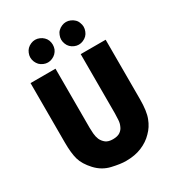

<svg xmlns="http://www.w3.org/2000/svg" viewBox="-227 -1107 1151 1256"><g transform="rotate(-30 349.0 -479.0)"><path d="M65.4 -740.2Q65.4 -727.5 65.4 -691.4Q65.4 -591.8 65.4 -293Q65.4 -210.9 79.1 -163.1Q92.8 -115.2 138.7 -65.4Q184.6 -15.6 248 -1Q311.5 13.7 351.6 13.7Q420.9 13.7 471.7 -7.8Q523.4 -29.3 558.6 -66.4Q594.7 -101.6 613.3 -151.4Q632.8 -200.2 632.8 -293Q632.8 -442.4 632.8 -740.2Q585.9 -740.2 444.3 -740.2Q444.3 -627.9 444.3 -293Q444.3 -271.5 442.4 -246.1Q441.4 -220.7 431.6 -200.2Q423.8 -179.7 404.3 -166Q384.8 -152.3 349.6 -152.3Q315.4 -152.3 295.9 -167Q276.4 -182.6 266.6 -204.1Q257.8 -225.6 255.9 -250Q253.9 -274.4 253.9 -293Q253.9 -442.4 253.9 -740.2Q207 -740.2 65.4 -740.2ZM293 -825.2Q281.2 -813.5 264.6 -806.6Q249 -799.8 232.4 -799.8Q215.8 -799.8 200.2 -806.6Q183.6 -813.5 171.9 -825.2Q161.1 -836.9 154.3 -852.5Q147.5 -869.1 147.5 -885.7Q147.5 -901.4 154.3 -918Q161.1 -934.6 171.9 -945.3Q183.6 -957 200.2 -963.9Q215.8 -970.7 232.4 -970.7Q249 -970.7 264.6 -963.9Q281.2 -957 293 -945.3Q304.7 -934.6 311.5 -918Q317.4 -901.4 317.4 -885.7Q317.4 -869.1 311.5 -852.5Q304.7 -836.9 293 -825.2ZM526.4 -825.2Q514.6 -813.5 498 -806.6Q482.4 -799.8 465.8 -799.8Q449.2 -799.8 433.6 -806.6Q417 -813.5 405.3 -825.2Q393.6 -836.9 387.7 -852.5Q380.9 -869.1 380.9 -885.7Q380.9 -901.4 387.7 -918Q393.6 -934.6 405.3 -945.3Q417 -957 433.6 -963.9Q449.2 -970.7 465.8 -970.7Q482.4 -970.7 498 -963.9Q514.6 -957 526.4 -945.3Q538.1 -934.6 543.9 -918Q550.8 -901.4 550.8 -885.7Q550.8 -869.1 543.9 -852.5Q538.1 -836.9 526.4 -825.2Z"/></g></svg>

Font: Avakin
Style: Bold
Weight: 700
Designer: Herb Lubalin, Tom Carnase, Ed Benguiat, Adobe Type Staff
Version: Version 1.0